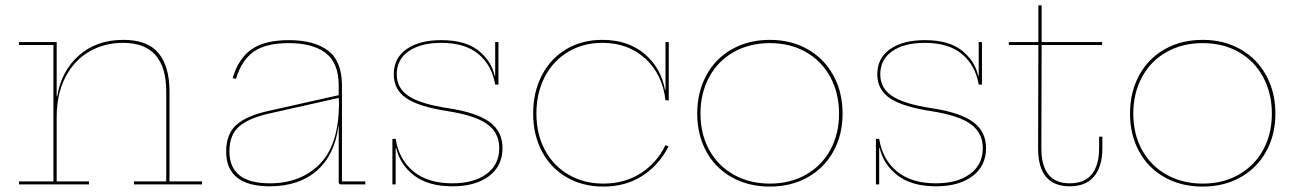

<svg xmlns="http://www.w3.org/2000/svg" viewBox="-20 -680 4779 708"><path d="M725 -11V0H474V-11H593V-342Q593 -522 434 -522Q365 -522 309.5 -490Q254 -458 221.5 -396Q189 -334 189 -248V-11H308V0H50V-11H177V-514H50V-525H189V-325H191Q206 -418 271 -475.5Q336 -533 435 -533Q524 -533 564.5 -484Q605 -435 605 -343V-11Z M1327 -11V0H1237Q1229 0 1229 -9V-215H1228Q1214 -108 1148 -50.5Q1082 7 974 7Q895 7 854.5 -25Q814 -57 814 -121Q814 -186 851.5 -219.5Q889 -253 970 -271L1229 -329V-364Q1229 -448 1181 -484.5Q1133 -521 1045 -521Q960 -521 915.5 -489.5Q871 -458 850 -389L838 -392Q859 -464 907.5 -498Q956 -532 1045 -532Q1139 -532 1190 -493Q1241 -454 1241 -365V-11ZM1230 -302 1229 -319 971 -261Q896 -244 861 -213Q826 -182 826 -122Q826 -4 975 -4Q1089 -4 1159.5 -75.5Q1230 -147 1230 -302Z M1833 -134Q1833 -68 1783 -30.5Q1733 7 1649 7Q1559 7 1507 -33Q1455 -73 1441 -134H1439V0H1427V-168H1439Q1451 -92 1504.5 -48Q1558 -4 1648 -4Q1727 -4 1774 -38.5Q1821 -73 1821 -134Q1821 -190 1777 -222Q1733 -254 1632 -270Q1526 -286 1479 -317.5Q1432 -349 1432 -406Q1432 -466 1479.5 -499Q1527 -532 1607 -532Q1695 -532 1743 -494.5Q1791 -457 1804 -401H1806V-525H1818V-368H1806Q1794 -439 1744.5 -480.5Q1695 -522 1607 -522Q1532 -522 1487.5 -491.5Q1443 -461 1443 -406Q1443 -354 1488 -325Q1533 -296 1633 -281Q1738 -265 1785.5 -230Q1833 -195 1833 -134Z M1958 -261Q1958 -186 1989 -127.5Q2020 -69 2076.5 -36Q2133 -3 2205 -3Q2283 -3 2342.5 -41Q2402 -79 2434 -145L2445 -140Q2410 -71 2348.5 -31.5Q2287 8 2205 8Q2129 8 2070 -26Q2011 -60 1978.5 -121.5Q1946 -183 1946 -261Q1946 -340 1978 -402Q2010 -464 2068 -498.5Q2126 -533 2201 -533Q2296 -533 2357 -481Q2418 -429 2432 -349H2434V-525H2446V-310H2434Q2423 -406 2359.5 -464Q2296 -522 2201 -522Q2130 -522 2074.5 -488.5Q2019 -455 1988.5 -396Q1958 -337 1958 -261Z M2551 -261Q2551 -340 2584.5 -402Q2618 -464 2679 -498.5Q2740 -533 2819 -533Q2897 -533 2958 -498.5Q3019 -464 3053 -402Q3087 -340 3087 -261Q3087 -183 3053 -121.5Q3019 -60 2958 -26Q2897 8 2819 8Q2740 8 2679 -26Q2618 -60 2584.5 -121.5Q2551 -183 2551 -261ZM3074 -261Q3074 -336 3042 -395.5Q3010 -455 2952 -488Q2894 -521 2819 -521Q2744 -521 2685.5 -488Q2627 -455 2595 -395.5Q2563 -336 2563 -261Q2563 -186 2595 -127.5Q2627 -69 2685.5 -36Q2744 -3 2819 -3Q2894 -3 2952 -36Q3010 -69 3042 -127.5Q3074 -186 3074 -261Z M3616 -134Q3616 -68 3566 -30.5Q3516 7 3432 7Q3342 7 3290 -33Q3238 -73 3224 -134H3222V0H3210V-168H3222Q3234 -92 3287.5 -48Q3341 -4 3431 -4Q3510 -4 3557 -38.5Q3604 -73 3604 -134Q3604 -190 3560 -222Q3516 -254 3415 -270Q3309 -286 3262 -317.5Q3215 -349 3215 -406Q3215 -466 3262.5 -499Q3310 -532 3390 -532Q3478 -532 3526 -494.5Q3574 -457 3587 -401H3589V-525H3601V-368H3589Q3577 -439 3527.5 -480.5Q3478 -522 3390 -522Q3315 -522 3270.5 -491.5Q3226 -461 3226 -406Q3226 -354 3271 -325Q3316 -296 3416 -281Q3521 -265 3568.5 -230Q3616 -195 3616 -134Z M3925 -4Q3979 -4 4006 -37.5Q4033 -71 4033 -134V-176H4045V-134Q4045 -66 4014.5 -29.5Q3984 7 3925 7Q3808 7 3808 -133L3809 -514H3700V-525H3809V-660H3821V-525H4044V-514H3821L3820 -133Q3820 -4 3925 -4Z M4147 -261Q4147 -340 4180.5 -402Q4214 -464 4275 -498.5Q4336 -533 4415 -533Q4493 -533 4554 -498.5Q4615 -464 4649 -402Q4683 -340 4683 -261Q4683 -183 4649 -121.5Q4615 -60 4554 -26Q4493 8 4415 8Q4336 8 4275 -26Q4214 -60 4180.5 -121.5Q4147 -183 4147 -261ZM4670 -261Q4670 -336 4638 -395.5Q4606 -455 4548 -488Q4490 -521 4415 -521Q4340 -521 4281.5 -488Q4223 -455 4191 -395.5Q4159 -336 4159 -261Q4159 -186 4191 -127.5Q4223 -69 4281.5 -36Q4340 -3 4415 -3Q4490 -3 4548 -36Q4606 -69 4638 -127.5Q4670 -186 4670 -261Z"/></svg>

Font: Hepta Slab Thin
Style: Regular
Weight: 250
Designer: Michael LaGattuta
Foundry: Michael LaGattuta
Version: Version 1.100; ttfautohint (v1.8) -l 8 -r 50 -G 200 -x 14 -D